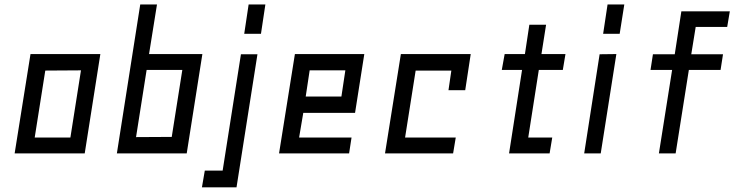

<svg xmlns="http://www.w3.org/2000/svg" viewBox="-20 -680 3284 851"><path d="M44.9 0 115.2 -440.4H424.8L355.5 0ZM338.9 -368.2 180.7 -367.2 133.8 -70.3H292Z M640.6 -440.4H877L807.6 0H498L601.6 -660.2H675.8ZM583 -72.3 741.2 -73.2 788.1 -370.1H629.9Z M1082 -660.2H1156.2L1136.7 -530.3H1062.5ZM875 150.4 887.7 76.2H966.8L1047.9 -439.5H1121.1L1028.3 150.4Z M1324.2 -179.7 1305.7 -70.3H1538.1L1527.3 0H1216.8L1287.1 -440.4H1594.7L1553.7 -179.7ZM1335 -252H1493.2L1510.7 -368.2H1352.5Z M1980.5 -367.2H1822.3L1775.4 -70.3H2000L1988.3 0H1686.5L1756.8 -440.4H2066.4L2042 -280.3H1967.8Z M2416 0H2236.3L2293.9 -370.1H2204.1L2216.8 -440.4H2306.6L2326.2 -570.3H2400.4L2379.9 -440.4H2486.3L2474.6 -370.1H2368.2L2321.3 -70.3H2427.7Z M2637.7 -439.5 2569.3 0H2642.6L2711.9 -440.4ZM2672.9 -660.2 2653.3 -530.3H2726.6L2747.1 -660.2Z M2874 -439.5H2970.7L3000 -629.9H3214.8L3203.1 -560.5H3063.5L3043.9 -439.5H3184.6L3173.8 -370.1H3033.2L2974.6 0H2900.4L2959 -370.1H2863.3Z"/></svg>

Font: Geo
Style: Oblique
Weight: 500
Italic angle: -11°
Version: Version 001.2